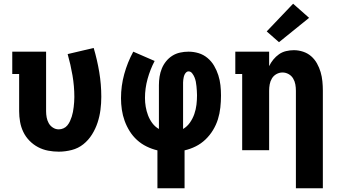

<svg xmlns="http://www.w3.org/2000/svg" viewBox="-20 -808 1840 1033"><path d="M296 8Q267 8 238.5 2.5Q210 -3 184.5 -16.5Q159 -30 138.5 -51Q118 -72 105.5 -98Q93 -124 88 -152.5Q83 -181 83 -210V-410H46V-530H228V-210Q228 -193 231 -176.5Q234 -160 242 -145.5Q250 -131 264.5 -121.5Q279 -112 296 -112Q309 -112 321.5 -117.5Q334 -123 342.5 -133.5Q351 -144 356.5 -156Q362 -168 366 -180.5Q370 -193 372.5 -206Q375 -219 376.5 -232.5Q378 -246 379 -259Q380 -272 380 -286Q380 -344 370 -402.5Q360 -461 344 -517L484 -550Q503 -486 514 -420Q525 -354 525 -287Q525 -252 520.5 -217Q516 -182 505 -148.5Q494 -115 475 -84.5Q456 -54 428.5 -32Q401 -10 366 -1Q331 8 296 8Z M827 205V1Q797 -6 768.5 -20Q740 -34 717 -55Q694 -76 677.5 -102.5Q661 -129 650.5 -158Q640 -187 635.5 -218Q631 -249 631 -280Q631 -346 648.5 -409.5Q666 -473 697 -530L812 -480Q788 -434 774 -383.5Q760 -333 760 -281Q760 -257 764 -233.5Q768 -210 776.5 -187.5Q785 -165 799.5 -145.5Q814 -126 835 -114V-350Q835 -373 838.5 -395.5Q842 -418 850.5 -439Q859 -460 873.5 -478Q888 -496 907 -508Q926 -520 948.5 -525Q971 -530 994 -530Q1022 -530 1048.5 -522Q1075 -514 1096.5 -496Q1118 -478 1132 -454Q1146 -430 1154.5 -403.5Q1163 -377 1166 -349.5Q1169 -322 1169 -294Q1169 -262 1165.5 -229.5Q1162 -197 1152.5 -166.5Q1143 -136 1126 -108Q1109 -80 1085.5 -57.5Q1062 -35 1033 -20.5Q1004 -6 973 1V205ZM965 -114Q987 -127 1002 -148.5Q1017 -170 1025.5 -194.5Q1034 -219 1037 -244.5Q1040 -270 1040 -296Q1040 -308 1039 -320Q1038 -332 1037 -344.5Q1036 -357 1033.5 -369Q1031 -381 1026.5 -392Q1022 -403 1014 -413.5Q1006 -424 994 -424Q987 -424 981.5 -418.5Q976 -413 973 -406.5Q970 -400 968.5 -393Q967 -386 966 -378.5Q965 -371 965 -364Q965 -357 965 -350Z M1572 205V-320Q1572 -337 1569 -354Q1566 -371 1557 -386Q1548 -401 1532.5 -409.5Q1517 -418 1500 -418Q1483 -418 1467.5 -409.5Q1452 -401 1443 -386Q1434 -371 1431 -354Q1428 -337 1428 -320V0H1283V-410H1246V-530H1428V-452Q1437 -471 1450.5 -487.5Q1464 -504 1481 -516Q1498 -528 1519 -533Q1540 -538 1561 -538Q1586 -538 1610.5 -530Q1635 -522 1654 -505.5Q1673 -489 1685.5 -466.5Q1698 -444 1705 -420Q1712 -396 1714.5 -370.5Q1717 -345 1717 -320V205ZM1481 -581 1415 -639 1557 -788 1643 -712Z"/></svg>

Font: Iosevka Curly Slab HvEx
Style: Regular
Weight: 900
Width: 7
Monospace: yes
Designer: Belleve Invis
Foundry: Belleve Invis
Version: Version 11.1.0; ttfautohint (v1.8.3)